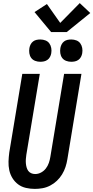

<svg xmlns="http://www.w3.org/2000/svg" viewBox="-20 -1212 603 1240"><path d="M205 8Q176 8 147.5 1.5Q119 -5 97 -21.5Q75 -38 60.5 -61.5Q46 -85 40 -112.5Q34 -140 35 -169Q36 -198 40 -228L124 -735H237L150 -212Q148 -198 147 -184.5Q146 -171 147 -158Q148 -145 151.5 -132Q155 -119 162 -109Q169 -99 181 -93.5Q193 -88 207 -88Q227 -88 245.5 -98Q264 -108 276.5 -124.5Q289 -141 295.5 -160Q302 -179 305 -198L394 -735H506L415 -183Q411 -158 403 -133.5Q395 -109 381 -86Q367 -63 347.5 -44.5Q328 -26 304 -13.5Q280 -1 254.5 3.5Q229 8 205 8ZM440 -813Q423 -813 407 -819Q391 -825 381.5 -838Q372 -851 369.5 -868Q367 -885 370 -902Q372 -914 378 -925.5Q384 -937 394 -944.5Q404 -952 416 -954.5Q428 -957 440 -957Q458 -957 473.5 -951Q489 -945 498.5 -932Q508 -919 511 -902Q514 -885 511 -868Q509 -856 503 -844.5Q497 -833 486.5 -825.5Q476 -818 464 -815.5Q452 -813 440 -813ZM240 -813Q223 -813 207 -819Q191 -825 181.5 -838Q172 -851 169.5 -868Q167 -885 170 -902Q172 -914 178 -925.5Q184 -937 194 -944.5Q204 -952 216 -954.5Q228 -957 240 -957Q258 -957 273.5 -951Q289 -945 298.5 -932Q308 -919 311 -902Q314 -885 311 -868Q309 -856 303 -844.5Q297 -833 286.5 -825.5Q276 -818 264 -815.5Q252 -813 240 -813ZM310 -1005 203 -1134 283 -1186 369 -1064 495 -1192 563 -1128 411 -1005Z"/></svg>

Font: Iosevka Curly Oblique
Style: Bold
Weight: 700
Italic angle: -9°
Monospace: yes
Designer: Belleve Invis
Foundry: Belleve Invis
Version: Version 11.1.0; ttfautohint (v1.8.3)